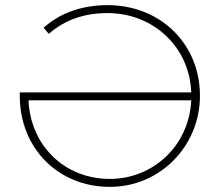

<svg xmlns="http://www.w3.org/2000/svg" viewBox="-20 -724 856 748"><path d="M399 -704C301 -704 214 -674 150 -616L170 -592C235 -649 312 -673 399 -673C579 -673 719 -539 725 -364H57V-351C57 -147 206 4 408 4C604 4 759 -155 759 -351C759 -553 605 -704 399 -704ZM408 -27C231 -27 99 -157 91 -333H725C717 -158 578 -27 408 -27Z"/></svg>

Font: Talent ExtraLight
Style: Regular
Weight: 200
Designer: Mike Powis
Version: Version 1.001;hotconv 1.0.109;makeotfexe 2.5.65596